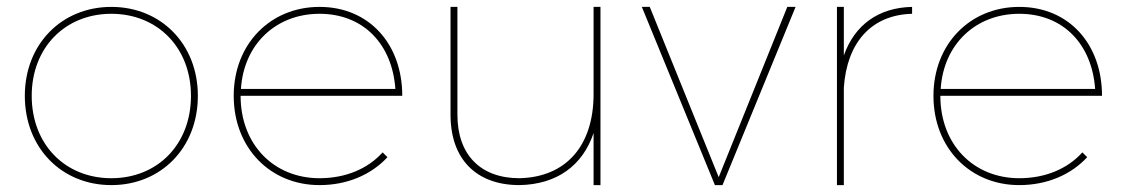

<svg xmlns="http://www.w3.org/2000/svg" viewBox="-20 -537 3265 557"><path d="M303 -517C159 -517 52 -409 52 -259C52 -108 159 0 303 0C447 0 554 -108 554 -259C554 -409 447 -517 303 -517ZM303 -497C437 -497 534 -399 534 -259C534 -118 437 -20 303 -20C169 -20 72 -118 72 -259C72 -399 169 -497 303 -497Z M907 -20C774 -20 678 -118 678 -259H1147C1147 -409 1051 -517 907 -517C764 -517 658 -409 658 -259C658 -108 764 0 907 0C987 0 1057 -30 1104 -81L1090 -95C1047 -47 982 -20 907 -20ZM907 -497C1035 -497 1118 -408 1127 -279H679C687 -408 780 -497 907 -497Z M1702 -517V-264C1702 -114 1622 -23 1487 -20C1374 -20 1307 -88 1307 -204V-517H1287V-204C1287 -76 1361 0 1487 0C1595 -2 1670 -56 1702 -151V0H1722V-517Z M1842 -517 2054 0H2076L2288 -517H2264L2065 -23L1865 -517Z M2428 -376V-517H2408V0H2428V-283C2437 -415 2509 -494 2626 -497V-517C2528 -515 2459 -464 2428 -376Z M2937 -20C2804 -20 2708 -118 2708 -259H3177C3177 -409 3081 -517 2937 -517C2794 -517 2688 -409 2688 -259C2688 -108 2794 0 2937 0C3017 0 3087 -30 3134 -81L3120 -95C3077 -47 3012 -20 2937 -20ZM2937 -497C3065 -497 3148 -408 3157 -279H2709C2717 -408 2810 -497 2937 -497Z"/></svg>

Font: Montserrat Thin
Style: Regular
Weight: 250
Designer: Julieta Ulanovsky
Foundry: Julieta Ulanovsky
Version: Version 4.000